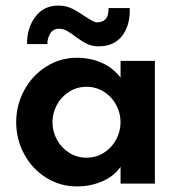

<svg xmlns="http://www.w3.org/2000/svg" viewBox="-20 -658 638 688"><path d="M38 -220Q38 -281 66.5 -334Q95 -387 145 -419Q195 -451 256 -451Q303 -451 343.5 -433.5Q384 -416 412 -380V-440H535V0H412V-60Q388 -26 346 -8Q304 10 256 10Q195 10 145 -21.5Q95 -53 66.5 -106Q38 -159 38 -220ZM290 -93Q324 -93 352 -110.5Q380 -128 396 -157.5Q412 -187 412 -220Q412 -253 396 -282.5Q380 -312 352 -329.5Q324 -347 290 -347Q256 -347 228 -329.5Q200 -312 184 -282.5Q168 -253 168 -220Q168 -187 184 -157.5Q200 -128 228 -110.5Q256 -93 290 -93ZM250 -527Q232 -541 219 -548Q206 -555 191 -555Q170 -555 159.5 -537Q149 -519 150 -500H77Q76 -556 106 -597Q136 -638 189 -638Q216 -638 237.5 -627.5Q259 -617 285 -599Q297 -591 308.5 -584.5Q320 -578 328 -578Q347 -578 358 -589Q369 -600 369 -629H445Q447 -568 418 -530Q389 -492 334 -492Q310 -492 291.5 -501Q273 -510 250 -527Z"/></svg>

Font: Teachers SemiBold
Style: Regular
Weight: 600
Designer: Alfredo Marco Pradil & Chank Diesel
Version: Version 0.009